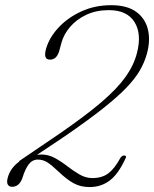

<svg xmlns="http://www.w3.org/2000/svg" viewBox="-20 -730 608 758"><path d="M10.5 -28.5Q21 -67 56.5 -92.5L55.5 -94L216 -203Q317.5 -273 379.8 -326.2Q442 -379.5 475 -425.5Q508 -471.5 520.5 -520Q540.5 -596 511 -643Q481.5 -690 410 -690Q359.5 -690 320.5 -671.5Q281.5 -653 256.5 -623.5Q231.5 -594 222.5 -561L214.5 -531Q204.5 -494.5 177.5 -494.5Q149.5 -494.5 162 -538Q174 -580.5 209.8 -619.8Q245.5 -659 299.5 -684.2Q353.5 -709.5 419 -709.5Q481 -709.5 517 -683.8Q553 -658 563.8 -614.5Q574.5 -571 560 -518Q551 -484.5 532 -451.8Q513 -419 477.8 -382.5Q442.5 -346 384.5 -300.2Q326.5 -254.5 239.5 -194.5L126.5 -119Q134.5 -120 143 -120Q171.5 -120 197 -106Q222.5 -92 246.2 -73.5Q270 -55 294.2 -41Q318.5 -27 344.5 -27Q383.5 -27 408.2 -46Q433 -65 455.5 -107Q463 -117.5 472.5 -116Q481.5 -114.5 474.5 -102.5Q446.5 -42 412.5 -16.8Q378.5 8.5 334 8.5Q298 8.5 270.8 -6.5Q243.5 -21.5 211.5 -52Q185.5 -77 167.8 -88.5Q150 -100 129.5 -100Q108 -100 93.8 -81.8Q79.5 -63.5 68 -26Q55.5 7.5 27.5 7.5Q16.5 7.5 11 -1Q5.5 -9.5 10.5 -28.5Z"/></svg>

Font: Fraunces 9pt Thin
Style: Italic
Weight: 100
Italic angle: -16°
Version: Version 1.000;[b76b70a41]